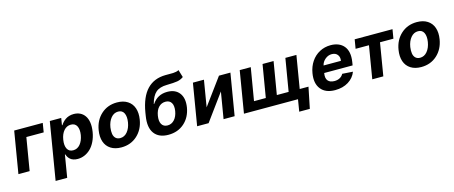

<svg xmlns="http://www.w3.org/2000/svg" viewBox="-51 -1483 5735 2424"><g transform="rotate(-15 2816.0 -271.0)"><path d="M480.1 -545.5 460.6 -426.5H234L162.6 0H16L106.9 -545.5Z M447.4 204.5 572.4 -545.5H721.6L706.7 -453.8H713.1Q724.4 -472.3 739 -488.3Q753.6 -504.3 774.5 -519.5Q795.5 -534.8 823.9 -543.7Q852.3 -552.6 884.9 -552.6Q930.4 -552.6 967 -535.2Q1003.6 -517.8 1028.4 -482.6Q1053.3 -447.4 1061.6 -394.9Q1070 -342.3 1058.9 -272Q1047.9 -205.3 1021.8 -151.5Q995.7 -97.7 960 -62.9Q924.4 -28.1 881 -9.6Q837.7 8.9 790.8 8.9Q759.2 8.9 734.2 0.5Q709.2 -7.8 693.2 -22.4Q677.2 -36.9 667.6 -52.9Q658 -68.9 652.3 -87.4H647L598.7 204.5ZM675.1 -272.7Q663.4 -198.9 686.3 -155.2Q709.2 -111.5 763.1 -111.5Q817.8 -111.5 854.8 -155.4Q891.7 -199.2 904.5 -272.7Q915.8 -345.5 893.3 -388.8Q870.7 -432.2 816.1 -432.2Q761.7 -432.2 724.3 -389.2Q686.8 -346.2 675.1 -272.7Z M1361.2 10.7Q1279.1 10.7 1223.5 -24.9Q1168 -60.4 1146.1 -124.6Q1124.3 -188.9 1138.1 -273.1Q1158.4 -399.5 1243.1 -476Q1327.8 -552.6 1450.6 -552.6Q1532.7 -552.6 1588.1 -517Q1643.5 -481.5 1665.5 -417.3Q1687.5 -353 1673.7 -268.5Q1653.1 -142.4 1568.4 -65.9Q1483.7 10.7 1361.2 10.7ZM1376.4 -106.5Q1432.2 -106.5 1470.5 -152.9Q1508.9 -199.2 1521.3 -273.8Q1533 -347.3 1511.2 -392.2Q1489.3 -437.1 1435.4 -437.1Q1379.6 -437.1 1341.1 -390.4Q1302.6 -343.8 1290.5 -269.2Q1283.7 -221.6 1289.4 -185.4Q1295.1 -149.1 1317.6 -127.8Q1340.2 -106.5 1376.4 -106.5Z M2307.9 -745.7 2337.7 -647Q2300.8 -620 2255.9 -612.2Q2210.9 -604.4 2117.9 -603Q2023.4 -601.9 1972.8 -557.9Q1922.2 -513.8 1895.6 -412.6H1900.9Q1970.2 -517.4 2098.4 -517.4Q2203.5 -517.4 2255.5 -449.2Q2307.5 -381 2288.7 -262.1Q2267.4 -137.1 2183.4 -63.2Q2099.4 10.7 1976.2 10.7Q1850.9 10.7 1792.8 -68.2Q1734.7 -147 1758.9 -293.7L1766 -338.4Q1799 -534.1 1891 -630Q1983 -725.9 2133.5 -727.3H2177.6Q2215.6 -727.3 2232.8 -727.8Q2250 -728.3 2272 -732.6Q2294 -736.9 2307.9 -745.7ZM1996.1 -106.5Q2048.3 -106.5 2085.2 -146.8Q2122.2 -187.1 2133.9 -257.1Q2144.9 -326.3 2121.1 -364.5Q2097.3 -402.7 2044.7 -402.7Q1991.5 -402.7 1955.1 -364.5Q1918.7 -326.3 1907.3 -257.1Q1895.6 -187.1 1919.2 -146.8Q1942.8 -106.5 1996.1 -106.5Z M2529.5 -199.6 2783.4 -545.5H2932.9L2842 0H2697.4L2755.3 -346.9L2501.8 0H2351.9L2442.8 -545.5H2587Z M3839.1 -119 3783 156.2H3644.5L3670.1 0H2963.8L3054.7 -545.5H3198.9L3127.5 -120H3281.6L3353 -545.5H3497.2L3425.8 -120H3579.9L3651.3 -545.5H3795.5L3724.4 -119Z M4155.5 10.7Q4029.8 10.7 3969.8 -64.8Q3909.8 -140.3 3931.8 -270.2Q3945.7 -353.7 3988.8 -417.8Q4032 -481.9 4098 -517.2Q4164.1 -552.6 4243.3 -552.6Q4297.9 -552.6 4341.3 -535.3Q4384.6 -518.1 4414.1 -483.5Q4443.5 -448.9 4454 -397Q4464.5 -345.2 4453.5 -275.6L4446.7 -234H4075.3L4074.6 -230.1Q4064.3 -166.5 4091.1 -134.4Q4117.9 -102.3 4176.8 -102.3Q4215.2 -102.3 4245.4 -118.4Q4275.6 -134.6 4292.3 -165.5L4430.4 -156.2Q4400.9 -79.2 4328.5 -34.3Q4256 10.7 4155.5 10.7ZM4092.3 -327.8H4319.2Q4327.4 -376.8 4302 -408.2Q4276.6 -439.6 4228 -439.6Q4180 -439.6 4141.2 -406.6Q4102.3 -373.6 4092.3 -327.8Z M4537.3 -426.5 4557.2 -545.5H5051.5L5031.6 -426.5H4856.2L4785.5 0H4641L4712 -426.5Z M5280.5 10.7Q5198.5 10.7 5142.9 -24.9Q5087.4 -60.4 5065.5 -124.6Q5043.7 -188.9 5057.5 -273.1Q5077.8 -399.5 5162.5 -476Q5247.2 -552.6 5370 -552.6Q5452.1 -552.6 5507.5 -517Q5562.9 -481.5 5584.9 -417.3Q5606.9 -353 5593 -268.5Q5572.4 -142.4 5487.7 -65.9Q5403.1 10.7 5280.5 10.7ZM5295.8 -106.5Q5351.6 -106.5 5389.9 -152.9Q5428.3 -199.2 5440.7 -273.8Q5452.4 -347.3 5430.6 -392.2Q5408.7 -437.1 5354.8 -437.1Q5299 -437.1 5260.5 -390.4Q5221.9 -343.8 5209.9 -269.2Q5203.1 -221.6 5208.8 -185.4Q5214.5 -149.1 5237 -127.8Q5259.6 -106.5 5295.8 -106.5Z"/></g></svg>

Font: Karasuma Gothic
Style: Bold Italic
Weight: 700
Italic angle: 9.39998°
Designer: Rasmus Andersson / Ryoko Nishizuka
Foundry: Genbu
Version: Version 1.00